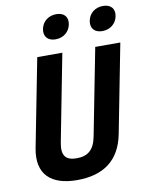

<svg xmlns="http://www.w3.org/2000/svg" viewBox="-102 -1028 851 1112"><g transform="rotate(-10 323.0 -472.0)"><path d="M280 -113.5C216.5 -113.5 189.5 -142 204.5 -220L303.5 -730H156L55 -212.5C26 -61.5 108.5 11.5 261 11.5C414 11.5 513.5 -57 543 -208.5L644.5 -730H497L397.5 -220C382.5 -142 343.5 -113.5 280 -113.5ZM279 -813C324.5 -813 360.5 -841 369 -885C377.5 -928.5 352.5 -956 307 -956C262 -956 225.5 -928.5 217 -885C208.5 -841 234 -813 279 -813ZM554 -813C599.5 -813 635.5 -841 644 -885C652.5 -928.5 627 -956 582 -956C536.5 -956 500.5 -928.5 492 -885C483.5 -841 509 -813 554 -813Z"/></g></svg>

Font: Monaspace Neon
Style: Bold Italic
Weight: 700
Italic angle: -11°
Designer: Riley Cran & the Lettermatic Team
Foundry: Lettermatic
Version: Version 1.200 (Monaspace Neon)